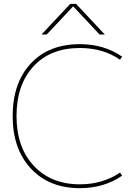

<svg xmlns="http://www.w3.org/2000/svg" viewBox="-20 -970 727 1000"><path d="M526 -790H499L362 -936H360L223 -790H196L346 -950H376ZM605 -71 616 -55Q522 10 396 10Q236 10 141 -92Q46 -194 46 -365Q46 -538 140 -639Q234 -740 396 -740Q522 -740 616 -675L605 -659Q517 -720 396 -720Q243 -720 154.5 -624.5Q66 -529 66 -365Q66 -203 156 -106.5Q246 -10 396 -10Q515 -10 605 -71Z"/></svg>

Font: Mplus 1p Thin
Style: Regular
Weight: 250
Version: Version 1.061